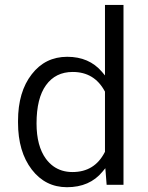

<svg xmlns="http://www.w3.org/2000/svg" viewBox="-20 -763 604 785"><path d="M53.7 -268.6Q53.7 -387.7 109.9 -459.5Q165 -530.8 254.9 -530.8Q344.2 -530.8 396.5 -469.7L409.2 -454.6V-474.6V-742.7H484.9V-7.3H416L412.1 -57.1L410.6 -75.2L398.9 -61Q346.7 2.4 253.9 2.4Q165.5 2.4 109.9 -69.8Q53.7 -143.1 53.7 -261.7ZM129.4 -258.3Q129.4 -166 168 -113.3Q181.2 -95.7 197.5 -83.7Q213.9 -71.8 233.6 -65.7Q253.4 -59.6 276.4 -59.6Q366.7 -59.6 408.2 -140.6L409.2 -142.1V-144V-386.7V-388.7L408.2 -390.1Q365.7 -468.8 277.3 -468.8Q207 -468.8 168 -414.6Q129.4 -361.3 129.4 -258.3Z"/></svg>

Font: Vazir Light UI
Style: Light-UI
Weight: 300
Designer: Saber Rastikerdar
Foundry: Saber Rastikerdar
Version: Version 30.0.0